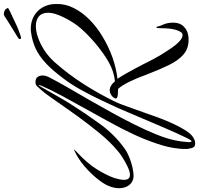

<svg xmlns="http://www.w3.org/2000/svg" viewBox="-44 -830 1025 988"><g transform="rotate(-90 468.0 -335.5)"><path d="M224 157Q221 157 213 155Q201 151 198 126Q196 121 196 115Q196 109 196 102Q196 94 196.5 86Q197 78 198 70Q203 19 223 -39Q242 -97 270.5 -158.5Q299 -220 334 -283L403 -408Q437 -469 468.5 -527Q500 -585 522 -636Q523 -638 524 -643.5Q525 -649 523 -649Q520 -644 507 -621.5Q494 -599 478 -570.5Q462 -542 447.5 -517.5Q433 -493 427 -484Q377 -405 323.5 -331.5Q270 -258 199 -207Q180 -193 154 -182.5Q128 -172 101.5 -166Q75 -160 55 -160Q26 -162 10 -183Q-6 -204 -6 -235Q-6 -263 8 -294Q19 -318 45.5 -350.5Q72 -383 109 -414.5Q146 -446 190 -466Q193 -468 193.5 -467.5Q194 -467 192 -465L183 -455Q124 -401 93.5 -352.5Q63 -304 49 -266Q37 -230 37 -210Q37 -176 67 -179Q82 -180 106 -191.5Q130 -203 152 -217Q174 -231 185 -241Q231 -279 277 -335Q323 -391 365 -449Q388 -481 413.5 -517.5Q439 -554 461.5 -586Q484 -618 499 -635L518 -656Q526 -665 540 -665Q559 -665 566.5 -654Q574 -643 574 -629Q574 -620 571.5 -611.5Q569 -603 565 -595Q543 -552 513 -500Q482 -447 449 -389.5Q416 -332 383 -272Q349 -211 321 -154Q292 -96 270.5 -42.5Q249 11 240 55Q233 88 232 113Q231 116 231 122Q231 138 236 138Q240 138 251 116.5Q262 95 275.5 65Q289 35 301 7Q315 -25 334 -70Q353 -115 372.5 -160.5Q392 -206 407 -241Q423 -276 447 -327Q471 -378 499.5 -429.5Q528 -481 557 -519Q599 -576 636.5 -611Q674 -646 712.5 -664Q751 -682 798 -688Q802 -689 806 -689Q810 -689 814 -689Q870 -689 906 -652.5Q942 -616 942 -557Q943 -511 921 -467.5Q899 -424 861 -386.5Q823 -349 776 -321Q724 -289 667.5 -269Q611 -249 557 -243Q571 -222 585.5 -196.5Q600 -171 612 -148Q629 -117 644 -86Q659 -55 683 -15Q697 8 714 33Q731 58 749 75Q767 92 783 92Q797 92 807 63Q815 38 816.5 9.5Q818 -19 818 -36Q818 -41 821.5 -42.5Q825 -44 826 -36Q828 -25 837 -5Q846 15 846 45Q846 78 826.5 97.5Q807 117 781 121Q775 122 769.5 122.5Q764 123 758 123Q713 123 682.5 97Q652 71 628 22Q604 -27 578 -95Q561 -143 542 -181.5Q523 -220 505 -240Q473 -240 462 -244Q459 -246 456.5 -248.5Q454 -251 457 -256Q461 -267 473.5 -275Q486 -283 498 -283Q522 -283 544 -256Q595 -261 642.5 -288Q690 -315 741 -358Q782 -393 814.5 -429.5Q847 -466 874 -521Q897 -568 897 -599Q897 -631 878.5 -647Q860 -663 828 -663Q815 -663 801 -660.5Q787 -658 773 -653Q739 -642 705 -620Q671 -598 643 -567Q580 -496 528.5 -415Q477 -334 437 -251Q427 -229 415 -194Q408 -175 398 -147Q388 -119 377.5 -89.5Q367 -60 359 -37Q343 6 326 43Q309 80 291 108Q273 136 255 147Q249 151 241 154Q233 157 224 157ZM768 -739Q760 -739 762 -748Q763 -749 764 -751Q765 -753 767 -754Q782 -763 803 -776Q824 -789 843.5 -801Q863 -813 870 -818Q876 -823 883 -826Q890 -829 897 -827Q911 -824 916.5 -816.5Q922 -809 921 -806Q920 -804 903.5 -796Q887 -788 865.5 -778Q844 -768 827 -760Q821 -757 807.5 -752Q794 -747 782.5 -743Q771 -739 768 -739Z"/></g></svg>

Font: Birthstone Bounce
Style: Regular
Weight: 400
Designer: Robert E. Leuschke
Foundry: Rob Leuschke
Version: Version 1.010; ttfautohint (v1.8.3)